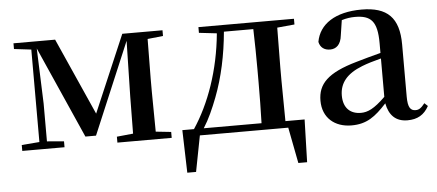

<svg xmlns="http://www.w3.org/2000/svg" viewBox="-49 -652 2135 937"><g transform="rotate(-5 1018.5 -183.5)"><path d="M127 0H247V-29L164 -36V-221L154 -492L353 -43H405L594 -491L588 -219L586 -37L506 -29V0H772V-29L697 -37L695 -232V-296L697 -491L773 -499V-527H576L415 -150L247 -527H43V-499L127 -489V-36L40 -29V0Z M949 -499 1036 -489C1019 -309 962 -150 884 -33H827L833 176H876L910 0H1343L1377 176H1420L1426 -33H1332L1330 -232V-296L1332 -491L1417 -499V-527H949ZM1215 -33H932C959 -75 981 -125 1001 -177C1038 -273 1061 -382 1071 -494H1215C1217 -438 1218 -351 1218 -296V-232C1218 -176 1217 -90 1215 -33Z M1926 15C1975 15 2008 -4 2031 -46L2015 -61C1997 -38 1986 -31 1970 -31C1945 -31 1932 -47 1932 -100V-356C1932 -488 1875 -543 1749 -543C1620 -543 1541 -490 1526 -404C1532 -376 1552 -362 1580 -362C1609 -362 1633 -380 1638 -428L1649 -500C1672 -507 1693 -510 1714 -510C1792 -510 1823 -480 1823 -372V-324C1782 -313 1739 -302 1703 -291C1559 -250 1511 -199 1511 -117C1511 -33 1570 16 1652 16C1727 16 1769 -16 1825 -77C1836 -19 1868 15 1926 15ZM1823 -109C1768 -55 1736 -41 1703 -41C1652 -41 1617 -71 1617 -133C1617 -194 1652 -238 1729 -268C1754 -278 1788 -288 1823 -297Z"/></g></svg>

Font: Noto Serif HK SemiBold
Style: Regular
Weight: 600
Designer: Ryoko NISHIZUKA 西塚涼子 (kana & ideographs); Frank Grießhammer (Latin, Greek & Cyrillic); Wenlong ZHANG 张文龙 (bopomofo); San
Foundry: Adobe
Version: Version 2.001;hotconv 1.1.0;makeotfexe 2.6.0